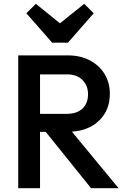

<svg xmlns="http://www.w3.org/2000/svg" viewBox="-20 -992 668 1012"><path d="M76 0V-700H338Q404 -700 454 -673.5Q504 -647 531.5 -601.5Q559 -556 559 -498Q559 -412 504 -358Q449 -304 359 -298L605 0H460L221 -297H191V0ZM333 -600H191V-392H332Q385 -392 414.5 -419.5Q444 -447 444 -496Q444 -540 415 -570Q386 -600 333 -600ZM424 -972 474 -922 338 -767H255L119 -922L169 -972L296 -869Z"/></svg>

Font: Outfit Medium
Style: Regular
Weight: 500
Designer: Rodrigo Fuenzalida
Foundry: fragTYPE
Version: Version 1.100; ttfautohint (v1.8.4.7-5d5b);gftools[0.9.27]